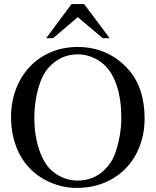

<svg xmlns="http://www.w3.org/2000/svg" viewBox="-20 -906 762 940"><path d="M361 -676Q433 -676 494.5 -649.5Q556 -623 604 -571Q646 -526 667 -464Q688 -402 688 -327Q688 -252 663.5 -189Q639 -126 595 -81Q551 -36 490 -11Q429 14 355 14Q289 14 226.5 -13Q164 -40 120 -88Q79 -132 56.5 -196Q34 -260 34 -331Q34 -406 58 -469.5Q82 -533 125.5 -579Q169 -625 229 -650.5Q289 -676 361 -676ZM361 -640Q277 -640 218 -575Q202 -557 189 -531Q176 -505 167 -472.5Q158 -440 153 -403.5Q148 -367 148 -329Q148 -245 171 -175.5Q194 -106 233 -71Q259 -48 291.5 -35Q324 -22 359 -22Q439 -22 492 -75Q527 -110 541 -148Q556 -187 565 -235Q574 -283 574 -328Q574 -418 552 -485.5Q530 -553 489 -590Q462 -614 429 -627Q396 -640 361 -640ZM483 -719 361 -822 240 -719H206L330 -886H392L517 -719Z"/></svg>

Font: Klingon pIqaD HaSta
Style: Regular
Weight: 400
Width: 0
Designer: Mike Neff (qa'vaj)
Foundry: Mike Neff and Michael Everson
Version: Version 2.003